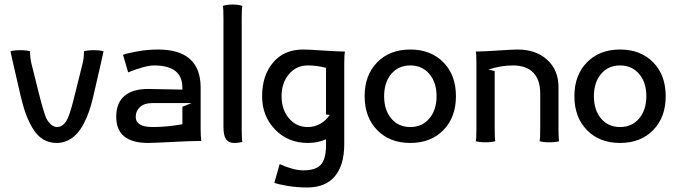

<svg xmlns="http://www.w3.org/2000/svg" viewBox="-20 -622 2969 842"><path d="M228 4.9Q195.3 4.9 169.4 -10.7Q143.6 -26.4 125.2 -56.2Q106.9 -85.9 94.2 -120.1Q81.5 -154.3 70.8 -200.2L38.1 -341.8L25.9 -397Q40.5 -401.9 68.8 -401.9Q97.2 -401.9 111.8 -397V-394Q111.8 -368.2 118.2 -341.8L147 -226.1Q171.4 -128.4 183.6 -102.1Q203.1 -66.4 230 -64.9Q242.7 -64.9 252.4 -71.5Q262.2 -78.1 269.8 -89.6Q277.3 -101.1 284.4 -121.8Q291.5 -142.6 297.9 -166.5Q304.2 -190.4 313 -225.6V-226.1L341.8 -341.8Q348.1 -365.7 348.1 -394V-397Q362.8 -401.9 391.1 -401.9Q419.4 -401.9 434.1 -397Q426.8 -361.8 421.9 -341.8L389.2 -200.2Q380.9 -164.6 371.1 -135.5Q361.3 -106.4 347.2 -79.6Q333 -52.7 316.2 -34.7Q299.3 -16.6 276.9 -5.9Q254.4 4.9 228 4.9Z M489.7 -109.9Q489.7 -170.4 525.6 -201.2Q561.5 -231.9 629.9 -231.9L779.8 -229V-237.8Q779.8 -335 655.8 -335Q617.7 -335 542 -304.7L519.5 -381.8Q535.6 -388.2 581.3 -396.5Q627 -404.8 672.9 -404.8Q858.4 -404.8 859.9 -240.2V-58.1Q859.9 -23.4 862.8 -3.9H856Q821.3 -3.9 736.1 0.5Q650.9 4.9 629.9 4.9Q489.7 4.9 489.7 -109.9ZM575.2 -109.9Q575.2 -64.9 649.9 -64.9Q711.4 -64.9 779.8 -77.1V-153.8L819.8 -169.9H647.9Q612.8 -169.9 594 -152.8Q575.2 -135.7 575.2 -109.9Z M960 -64.9V-542Q960 -587.4 957 -596.2Q974.6 -602.1 1000 -602.1Q1025.4 -602.1 1043 -596.2Q1040 -587.4 1040 -542V-55.2Q1040 -8.8 1043 0Q1028.3 4.9 1005.9 4.9Q982.9 4.9 971.4 -11.2Q960 -27.3 960 -64.9Z M1129.4 -200.2Q1129.4 -290 1177.2 -347.4Q1225.1 -404.8 1309.6 -404.8Q1332.5 -404.8 1394.3 -400.6Q1456.1 -396.5 1486.8 -396H1492.7Q1489.7 -381.3 1489.7 -341.8V9.8Q1489.7 102.5 1448.2 151.4Q1406.7 200.2 1327.6 200.2Q1281.7 200.2 1240.2 193.1Q1198.7 186 1183.1 179.7L1206.5 97.7Q1208 98.1 1216.8 101.8Q1225.6 105.5 1228 106.4Q1230.5 107.4 1238.5 110.4Q1246.6 113.3 1250.2 114.3Q1253.9 115.2 1261.2 117.7Q1268.6 120.1 1273.4 120.8Q1278.3 121.6 1284.9 122.8Q1291.5 124 1297.9 124.5Q1304.2 125 1310.5 125Q1364.7 125 1387.2 100.1Q1409.7 75.2 1409.7 15.1V-11.2Q1374 4.9 1329.6 4.9Q1243.2 4.9 1186.3 -54Q1129.4 -112.8 1129.4 -200.2ZM1214.8 -200.2Q1214.8 -141.6 1247.1 -103.3Q1279.3 -64.9 1329.6 -64.9Q1359.4 -64.9 1384.5 -79.1Q1409.7 -93.3 1426.3 -118.2Q1423.8 -118.2 1418 -119.1Q1412.1 -120.1 1409.7 -120.1V-324.7Q1369.6 -335 1329.6 -335Q1279.3 -335 1247.1 -296.6Q1214.8 -258.3 1214.8 -200.2Z M1664.6 -200.2Q1664.6 -139.2 1696 -102.1Q1727.5 -64.9 1779.3 -64.9Q1831.1 -64.9 1862.8 -102.3Q1894.5 -139.6 1894.5 -200.2Q1894.5 -260.7 1862.8 -297.9Q1831.1 -335 1779.3 -335Q1727.5 -335 1696 -297.9Q1664.6 -260.7 1664.6 -200.2ZM1634 -51.5Q1579.1 -107.9 1579.1 -200.2Q1579.1 -292.5 1634 -348.6Q1689 -404.8 1779.3 -404.8Q1869.6 -404.8 1924.6 -348.6Q1979.5 -292.5 1979.5 -200.2Q1979.5 -107.9 1924.6 -51.5Q1869.6 4.9 1779.3 4.9Q1689 4.9 1634 -51.5Z M2069.3 -58.1V-341.8Q2069.3 -387.2 2066.4 -396H2072.8Q2104.5 -396.5 2166 -400.6Q2227.5 -404.8 2249.5 -404.8Q2330.6 -404.8 2379.9 -359.6Q2429.2 -314.5 2429.2 -240.2V-58.1Q2429.2 -11.7 2432.1 -2.9Q2417.5 2 2389.2 2Q2360.8 2 2346.2 -2.9Q2349.1 -11.7 2349.1 -58.1V-211.9Q2349.1 -272 2318.6 -303.5Q2288.1 -335 2229.5 -335Q2174.8 -335 2122.1 -316.9Q2126.5 -315.9 2135.5 -313.7Q2144.5 -311.5 2149.4 -310.5V-58.1Q2149.4 -11.7 2152.3 -2.9Q2137.7 2 2109.4 2Q2081.1 2 2066.4 -2.9Q2069.3 -11.7 2069.3 -58.1Z M2584.5 -200.2Q2584.5 -139.2 2616 -102.1Q2647.5 -64.9 2699.2 -64.9Q2751 -64.9 2782.7 -102.3Q2814.5 -139.6 2814.5 -200.2Q2814.5 -260.7 2782.7 -297.9Q2751 -335 2699.2 -335Q2647.5 -335 2616 -297.9Q2584.5 -260.7 2584.5 -200.2ZM2554 -51.5Q2499 -107.9 2499 -200.2Q2499 -292.5 2554 -348.6Q2608.9 -404.8 2699.2 -404.8Q2789.6 -404.8 2844.5 -348.6Q2899.4 -292.5 2899.4 -200.2Q2899.4 -107.9 2844.5 -51.5Q2789.6 4.9 2699.2 4.9Q2608.9 4.9 2554 -51.5Z"/></svg>

Font: Nikodecs
Style: Medium
Weight: 500
Version: Version 0.29